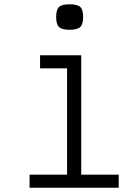

<svg xmlns="http://www.w3.org/2000/svg" viewBox="-20 -876 640 896"><path d="M118 0V-61H293V-557H167V-618H359V-61H534V0ZM305 -737Q269 -737 255.5 -750Q242 -763 242 -797Q242 -831 255.5 -843.5Q269 -856 305 -856Q341 -856 354.5 -843.5Q368 -831 368 -797Q368 -763 354.5 -750Q341 -737 305 -737Z"/></svg>

Font: Victor Mono Thin Light
Style: Regular
Weight: 300
Monospace: yes
Version: Version 1.561;gftools[0.9.30]